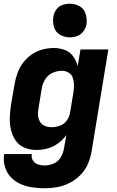

<svg xmlns="http://www.w3.org/2000/svg" viewBox="-29 -795 625 1028"><path d="M210 213Q244 213 277.5 207Q311 201 343.5 184.5Q376 168 401.5 142Q427 116 441 84Q455 52 461 18L551 -530H402L387 -442Q379 -470 362.5 -493.5Q346 -517 318 -527.5Q290 -538 259 -538Q229 -538 198.5 -530Q168 -522 141 -503.5Q114 -485 94.5 -459Q75 -433 64.5 -403.5Q54 -374 49 -344L30 -234Q25 -200 23.5 -166.5Q22 -133 29.5 -101Q37 -69 54.5 -43Q72 -17 102 -4.5Q132 8 166 8Q196 8 225.5 0Q255 -8 281.5 -27Q308 -46 326 -72L314 -2Q310 23 297 46Q284 69 259.5 80Q235 91 210 91Q192 91 174.5 85.5Q157 80 147.5 64.5Q138 49 141 30H-7Q-12 64 -3 96.5Q6 129 28 152.5Q50 176 79.5 189.5Q109 203 142.5 208Q176 213 210 213ZM248 -114Q229 -114 212 -120.5Q195 -127 185.5 -142.5Q176 -158 174.5 -176.5Q173 -195 177 -214L195 -324Q199 -348 213.5 -371Q228 -394 252.5 -405Q277 -416 302 -416Q322 -416 338.5 -406Q355 -396 361 -378Q367 -360 367 -340Q367 -320 364 -300L346 -190Q342 -168 328 -149Q314 -130 292 -122Q270 -114 248 -114ZM345 -595Q365 -595 384.5 -602Q404 -609 417 -626.5Q430 -644 434 -663Q438 -692 430 -719.5Q422 -747 398 -761Q374 -775 345 -775Q325 -775 305.5 -768.5Q286 -762 273 -744.5Q260 -727 257 -707Q252 -678 260 -650.5Q268 -623 292.5 -609Q317 -595 345 -595Z"/></svg>

Font: Iosevka Sparkle Heavy
Style: Italic
Weight: 900
Italic angle: -9°
Designer: Belleve Invis
Foundry: Belleve Invis
Version: Version 4.5.0; ttfautohint (v1.8.3)